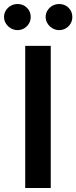

<svg xmlns="http://www.w3.org/2000/svg" viewBox="-60 -935 380 955"><path d="M192.4 0H65.4V-707H192.4ZM-40 -850.6Q-40 -868.2 -30.8 -883.1Q-21.5 -897.9 -6.1 -906.5Q9.3 -915 27.3 -915Q55.2 -915 74 -896.5Q92.8 -877.9 92.8 -850.6Q92.8 -833 84.2 -818.1Q75.7 -803.2 60.5 -794.2Q45.4 -785.2 27.3 -785.2Q9.8 -785.2 -5.9 -794.2Q-21.5 -803.2 -30.8 -818.4Q-40 -833.5 -40 -850.6ZM167 -850.6Q167 -868.2 176.3 -883.1Q185.5 -897.9 200.9 -906.5Q216.3 -915 234.4 -915Q262.2 -915 281 -896.5Q299.8 -877.9 299.8 -850.6Q299.8 -833 291.3 -818.1Q282.7 -803.2 267.6 -794.2Q252.4 -785.2 234.4 -785.2Q216.8 -785.2 201.2 -794.2Q185.5 -803.2 176.3 -818.4Q167 -833.5 167 -850.6Z"/></svg>

Font: Pretendard Std SemiBold
Style: Regular
Weight: 600
Designer: Base glyphs from Inter by Rasmus Andersson; Hangeul glyphs from Noto Sans CJK(Source Han Sans) by Jang Soo-young and Kan
Foundry: Kil Hyung-jin
Version: Version 1.309